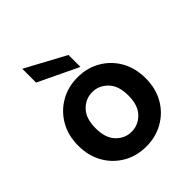

<svg xmlns="http://www.w3.org/2000/svg" viewBox="-208 -879 1022 1022"><g transform="rotate(-45 303.0 -368.0)"><path d="M303 12Q231 12 173.5 -21Q116 -54 82.5 -112.5Q49 -171 49 -248Q49 -325 83 -383.5Q117 -442 174.5 -475Q232 -508 304 -508Q375 -508 432.5 -475Q490 -442 523.5 -383.5Q557 -325 557 -248Q557 -171 523.5 -112.5Q490 -54 432 -21Q374 12 303 12ZM303 -99Q353 -99 390 -136.5Q427 -174 427 -248Q427 -322 390 -359.5Q353 -397 304 -397Q253 -397 216.5 -359.5Q180 -322 180 -248Q180 -174 216.5 -136.5Q253 -99 303 -99ZM354 -536 128 -644V-748L354 -626Z"/></g></svg>

Font: Firefly Display
Style: Bold
Weight: 700
Designer: Colophon Foundry, Jonny Pinhorn
Foundry: Colophon Foundry
Version: Version 1.200; ttfautohint (v1.8.3)